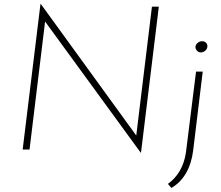

<svg xmlns="http://www.w3.org/2000/svg" viewBox="-20 -739 1090 949"><path d="M677 15H675L196 -642L205 -650L126 0H92L180 -719H182L663 -56L652 -57L731 -706H765ZM810 170Q846 144 868.5 105.5Q891 67 899 15L949 -385H982L935 3Q927 69 899.5 116.5Q872 164 827 190ZM946 -507Q947 -519 957.5 -527.5Q968 -536 980 -535Q991 -535 998.5 -527.5Q1006 -520 1005 -509Q1004 -496 994 -488Q984 -480 973 -480Q961 -480 953.5 -488.5Q946 -497 946 -507Z"/></svg>

Font: Josefin Sans ExtraLight
Style: Italic
Weight: 250
Italic angle: -7°
Designer: Santiago Orozco
Foundry: Typemade
Version: Version 2.000